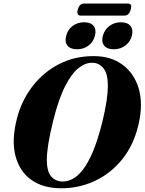

<svg xmlns="http://www.w3.org/2000/svg" viewBox="-20 -1020 792 1052"><path d="M496.5 -712.5Q588.5 -712 652 -665Q715.5 -618 740 -535Q764.5 -452 740 -342.5Q714 -226.5 649.5 -147Q585 -67.5 496.5 -27.2Q408 13 310 11.5Q214 10.5 150.2 -35.5Q86.5 -81.5 64.5 -166.8Q42.5 -252 72.5 -369.5Q97.5 -468 157.2 -546Q217 -624 303.5 -668.8Q390 -713.5 496.5 -712.5ZM322 -25.5Q349 -25 377.5 -39.5Q406 -54 434.2 -90.2Q462.5 -126.5 489.5 -190.5Q516.5 -254.5 541 -353Q556.5 -417.5 563.8 -466Q571 -514.5 571 -549.5Q571 -615.5 547.5 -645.2Q524 -675 488 -676Q450.5 -678 412 -648.5Q373.5 -619 337.5 -549Q301.5 -479 271.5 -359Q253.5 -286.5 245.2 -234.5Q237 -182.5 236.5 -146.5Q236.5 -81.5 259.8 -54Q283 -26.5 322 -25.5ZM402 -750Q366 -750 349.8 -770Q333.5 -790 342.5 -823.5Q351 -857.5 378 -877.8Q405 -898 441 -898Q477 -898 493 -877.8Q509 -857.5 500 -823.5Q491.5 -790.5 464.8 -770.2Q438 -750 402 -750ZM603 -750Q567.5 -750 551 -770Q534.5 -790 543.5 -823.5Q552 -857 579.2 -877.5Q606.5 -898 642 -898Q678.5 -898 694.8 -877.8Q711 -857.5 702.5 -823.5Q693.5 -790.5 666.5 -770.2Q639.5 -750 603 -750ZM406 -967Q415 -1000.5 440.5 -1000.5H680Q693 -1000.5 697.2 -993.2Q701.5 -986 696 -967.5Q687.5 -934.5 662 -934.5H422.5Q397.5 -934.5 406 -967Z"/></svg>

Font: Fraunces 72pt S000
Style: Bold Italic
Weight: 700
Italic angle: -16°
Version: Version 1.000; ttfautohint (v1.8.3)